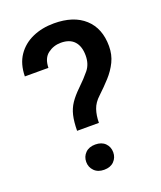

<svg xmlns="http://www.w3.org/2000/svg" viewBox="-135 -808 757 901"><g transform="rotate(-20 243.0 -357.5)"><path d="M280.8 -209.5H171.9Q172.4 -254.9 179.7 -285.9Q187 -316.9 204.1 -342.3Q221.2 -367.7 250.5 -396Q284.2 -428.2 307.4 -456.8Q330.6 -485.4 330.6 -527.8Q330.6 -574.2 307.9 -599.1Q285.2 -624 241.2 -624Q204.6 -624 176 -602.5Q147.5 -581.1 146.5 -533.2H28.8Q29.8 -595.2 58.1 -636.7Q86.4 -678.2 134.3 -699.5Q182.1 -720.7 241.2 -720.7Q339.4 -720.7 394 -670.9Q448.7 -621.1 448.7 -532.2Q448.7 -489.3 431.6 -454.3Q414.6 -419.4 387.2 -389.4Q359.9 -359.4 328.1 -329.6Q300.8 -304.7 291 -275.6Q281.2 -246.6 280.8 -209.5ZM162.1 -57.1Q162.1 -84 180.2 -102.1Q198.2 -120.1 229.5 -120.1Q261.2 -120.1 279.1 -102.1Q296.9 -84 296.9 -57.1Q296.9 -30.8 279.1 -12.5Q261.2 5.9 229.5 5.9Q198.2 5.9 180.2 -12.5Q162.1 -30.8 162.1 -57.1Z"/></g></svg>

Font: Vazirmatn RD UI FD Medium
Style: Regular
Weight: 500
Designer: Saber Rastikerdar
Foundry: Saber Rastikerdar
Version: Version 33.003